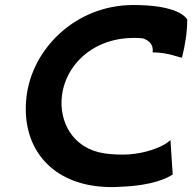

<svg xmlns="http://www.w3.org/2000/svg" viewBox="-20 -735 767 766"><path d="M512 -715C282 -715 109 -541 86 -351C62 -153 177 -10 376 9C406 12 434 12 463 10C591 5 648 -25 669 -39L660 -176C656 -172 648 -167 640 -161C613 -145 562 -124 494 -119C460 -117 427 -119 397 -123C268 -142 215 -252 227 -352C243 -486 368 -599 550 -582C577 -573 593 -555 589 -526C651 -526 695 -505 706 -505C719 -556 727 -608 727 -657C714 -679 663 -715 512 -715Z"/></svg>

Font: Bluebird
Style: ExtObl
Weight: 400
Designer: Jasper
Foundry: Cannot Into Space Fonts
Version: Version 0.98